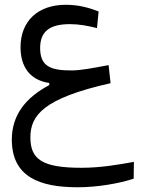

<svg xmlns="http://www.w3.org/2000/svg" viewBox="-20 -481 626 808"><path d="M306.6 307.1C389.2 307.1 480 291.5 542.5 271L543.5 200.2C478 211.9 404.3 225.1 322.8 225.1C158.7 225.1 107.9 190.4 107.9 97.2C107.9 4.4 162.6 -67.4 445.3 -130.9L437 -207C370.1 -194.3 319.3 -184.6 280.8 -184.6C194.3 -184.6 148.9 -200.7 148.9 -278.8C148.9 -349.1 189.5 -379.4 274.4 -379.4C313 -379.4 349.1 -372.6 388.2 -362.8L395 -432.6C353.5 -449.2 309.1 -460.9 256.8 -460.9C140.1 -460.9 66.4 -392.6 66.4 -282.2C66.4 -201.2 105 -143.6 187.5 -131.8V-123C90.3 -71.3 29.8 1 29.8 106.4C29.8 262.7 145.5 307.1 306.6 307.1Z"/></svg>

Font: Cascadia Code SemiLight
Style: Regular
Weight: 350
Monospace: yes
Designer: Aaron Bell
Foundry: Saja Typeworks
Version: Version 2404.023